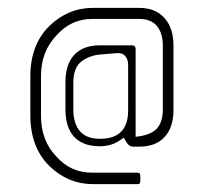

<svg xmlns="http://www.w3.org/2000/svg" viewBox="-20 -427 519 487"><path d="M333 -55H319Q313 -55 308 -58Q303 -61 294 -78Q277 -65 263 -60.5Q249 -56 233 -56Q191 -56 168.5 -79.5Q146 -103 146 -150V-218Q146 -264 168.5 -288Q191 -312 233 -312H315Q324 -312 324 -302V-80Q362 -84 377.5 -100.5Q393 -117 393 -149V-311Q393 -343 378 -361Q363 -379 333 -379H214Q160 -379 123 -337Q84 -296 84 -235V-133Q84 -70 123 -30Q159 11 214 11H328Q332 11 334 12.5Q336 14 336 22V29Q336 37 334 38.5Q332 40 328 40H215Q153 40 105 -6Q57 -54 57 -134V-234Q57 -313 105 -361Q153 -407 215 -407H333Q374 -407 397 -381.5Q420 -356 420 -312V-148Q420 -104 397.5 -79.5Q375 -55 333 -55ZM305 -262Q305 -277 297 -285.5Q289 -294 274 -292L237 -289Q208 -287 187 -271.5Q166 -256 166 -217V-150Q166 -114 182.5 -94.5Q199 -75 233 -75H234Q305 -75 305 -147Z"/></svg>

Font: Chathura Light
Style: Regular
Weight: 300
Designer: Appaji Ambarisha Darbha
Foundry: Aditya Fonts
Version: Version 1.002 2016